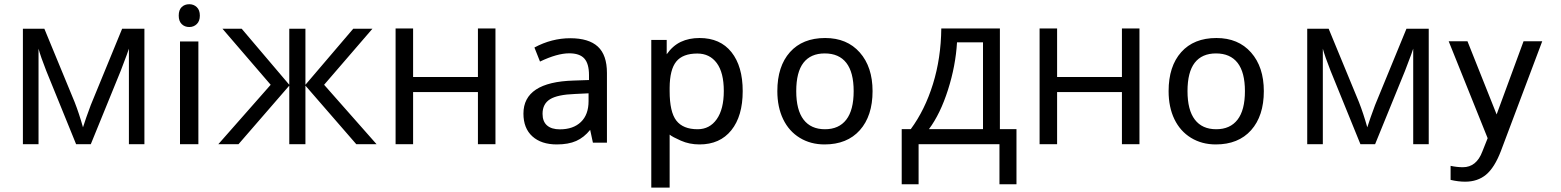

<svg xmlns="http://www.w3.org/2000/svg" viewBox="-20 -667 7219 888"><path d="M363.8 -78.1 378.9 -123.5 399.9 -181.2 544.9 -534.2H647.9V0H576.2V-441.9L566.4 -413.6L538.1 -338.9L399.9 0H332L193.8 -339.8Q168 -405.3 158.2 -441.9V0H85.9V-534.2H185.1L325.2 -194.8Q346.2 -141.1 363.8 -78.1Z M897.5 0H812.5V-475.1H897.5ZM806.6 -594.7Q806.6 -621.1 820.3 -634.3Q834 -647.5 855.5 -647.5Q876 -647.5 890.1 -634Q904.3 -620.6 904.3 -594.7Q904.3 -569.3 890.1 -555.7Q876 -542 855.5 -542Q834 -542 820.3 -555.7Q806.6 -569.3 806.6 -594.7Z M1317.9 -534.2H1392.6V-274.9L1613.8 -534.2H1702.6L1479 -274.9L1721.7 0H1627.9L1392.6 -271V0H1317.9V-271L1083 0H989.7L1231.9 -274.9L1008.8 -534.2H1097.7L1317.9 -274.9Z M1890.6 -535.2V-311H2190.4V-535.2H2271.5V0H2190.4V-241.2H1890.6V0H1809.6V-535.2Z M2722.2 -7.3 2709.5 -66.4Q2681.2 -31.2 2645 -15.1Q2608.9 1 2555.2 1Q2483.4 1 2442.1 -36.4Q2400.9 -73.7 2400.9 -141.6Q2400.9 -287.6 2632.8 -294.4L2704.1 -296.9V-319.8Q2704.1 -372.6 2682.4 -396.5Q2660.6 -420.4 2612.8 -420.4Q2557.1 -420.4 2477.5 -382.3L2451.7 -447.3Q2491.7 -468.8 2533.2 -479.5Q2574.7 -490.2 2617.2 -490.2Q2703.1 -490.2 2745.1 -451.4Q2787.1 -412.6 2787.1 -329.6V-7.3ZM2569.3 -68.8Q2631.3 -68.8 2666.7 -102.8Q2702.1 -136.7 2702.1 -199.2V-235.4L2639.6 -232.4Q2558.6 -229.5 2523.9 -208Q2489.3 -186.5 2489.3 -140.6Q2489.3 -105 2510 -86.9Q2530.8 -68.8 2569.3 -68.8Z M3215.3 1Q3168.5 1 3129.2 -16.4Q3089.8 -33.7 3077.1 -44.4V200.7H2992.2V-482.4H3063.5V-416Q3091.3 -455.6 3128.9 -473.4Q3166.5 -491.2 3215.3 -491.2Q3311 -491.2 3363 -425.8Q3415 -360.4 3415 -245.6Q3415 -129.9 3362.3 -64.5Q3309.6 1 3215.3 1ZM3205.1 -419.4Q3137.7 -419.4 3107.7 -382.3Q3077.6 -345.2 3077.1 -261.2V-245.6Q3077.1 -148.9 3108.2 -109.1Q3139.2 -69.3 3206.5 -69.3Q3262.2 -69.3 3294.9 -115.7Q3327.6 -162.1 3327.6 -246.1Q3327.6 -331.5 3294.9 -375.5Q3262.2 -419.4 3205.1 -419.4Z M4015.6 -245.6Q4015.6 -130.9 3956.8 -64.9Q3897.9 1 3793.5 1Q3729 1 3679 -29.5Q3628.9 -60.1 3602.1 -115.7Q3575.2 -171.4 3575.2 -245.6Q3575.2 -360.4 3633.5 -425.8Q3691.9 -491.2 3796.4 -491.2Q3897.5 -491.2 3956.5 -424.3Q4015.6 -357.4 4015.6 -245.6ZM3662.6 -245.6Q3662.6 -158.2 3696.5 -113.8Q3730.5 -69.3 3795.4 -69.3Q3859.9 -69.3 3894 -113.5Q3928.2 -157.7 3928.2 -245.6Q3928.2 -332.5 3894.3 -376.2Q3860.4 -419.9 3794.4 -419.9Q3729.5 -419.9 3696 -376.7Q3662.6 -333.5 3662.6 -245.6Z M4681.2 185.1H4602.5V0H4228.5V185.1H4150.4V-69.8H4192.4Q4257.8 -158.7 4294.9 -278.3Q4332 -397.9 4333.5 -535.2H4604.5V-69.8H4681.2ZM4526.4 -69.8V-471.2H4406.2Q4399.9 -362.8 4364.5 -251.7Q4329.1 -140.6 4276.4 -69.8Z M4869.1 -535.2V-311H5168.9V-535.2H5250V0H5168.9V-241.2H4869.1V0H4788.1V-535.2Z M5825.2 -245.6Q5825.2 -130.9 5766.4 -64.9Q5707.5 1 5603 1Q5538.6 1 5488.5 -29.5Q5438.5 -60.1 5411.6 -115.7Q5384.8 -171.4 5384.8 -245.6Q5384.8 -360.4 5443.1 -425.8Q5501.5 -491.2 5606 -491.2Q5707 -491.2 5766.1 -424.3Q5825.2 -357.4 5825.2 -245.6ZM5472.2 -245.6Q5472.2 -158.2 5506.1 -113.8Q5540 -69.3 5605 -69.3Q5669.4 -69.3 5703.6 -113.5Q5737.8 -157.7 5737.8 -245.6Q5737.8 -332.5 5703.9 -376.2Q5669.9 -419.9 5604 -419.9Q5539.1 -419.9 5505.6 -376.7Q5472.2 -333.5 5472.2 -245.6Z M6303.7 -78.1 6318.8 -123.5 6339.8 -181.2 6484.9 -534.2H6587.9V0H6516.1V-441.9L6506.3 -413.6L6478 -338.9L6339.8 0H6272L6133.8 -339.8Q6107.9 -405.3 6098.1 -441.9V0H6025.9V-534.2H6125L6265.1 -194.8Q6286.1 -141.1 6303.7 -78.1Z M6680.2 -476.1H6767.1L6901.9 -137.7L7026.4 -476.1H7112.8L6921.4 32.2Q6892.1 108.4 6853 140.9Q6814 173.3 6756.3 173.3Q6724.6 173.3 6689 165V100.1Q6719.2 106.4 6745.6 106.4Q6808.6 106.4 6835.9 33.7L6860.4 -27.8Z"/></svg>

Font: XL-Viking
Style: Regular
Weight: 400
Foundry: Ascender Corporation
Version: Version 1.10 March 23, 2015